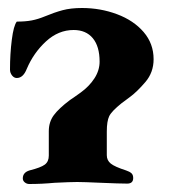

<svg xmlns="http://www.w3.org/2000/svg" viewBox="-20 -457 424 480"><path d="M37 -11Q37 -26 54 -31Q82 -38 92 -45.5Q102 -53 102 -68V-129Q102 -152 114.5 -169Q127 -186 155 -207Q160 -210 181.5 -225.5Q203 -241 216 -261Q229 -281 229 -303Q229 -341 212 -361.5Q195 -382 164 -382Q126 -382 95 -353.5Q64 -325 47 -285Q38 -262 22 -262Q15 -262 10 -268.5Q5 -275 5 -283Q5 -322 9.5 -357.5Q14 -393 22 -403Q44 -403 59.5 -406Q75 -409 92 -416Q116 -426 136.5 -431.5Q157 -437 185 -437Q231 -437 272.5 -421.5Q314 -406 339 -377Q364 -348 364 -309Q364 -276 343.5 -252Q323 -228 305.5 -215Q288 -202 284 -199Q259 -179 253 -166.5Q247 -154 247 -128V-69Q247 -56 257 -48Q267 -40 295 -31Q304 -28 308.5 -24Q313 -20 313 -12Q313 2 298 2Q279 2 233 0Q189 -2 173 -2Q156 -2 116 0Q85 3 53 3Q47 3 42 -1Q37 -5 37 -11Z"/></svg>

Font: EB Garamond ExtraBold
Style: Regular
Weight: 800
Designer: Georg Duffner and Octavio Pardo
Foundry: Georg Duffner
Version: Version 1.000